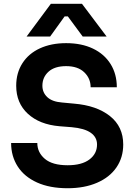

<svg xmlns="http://www.w3.org/2000/svg" viewBox="-20 -980 714 1019"><path d="M39 -221H178Q178 -171 218 -137Q258 -103 339 -103Q414 -103 454.5 -133.5Q495 -164 495 -213Q495 -252 461.5 -275.5Q428 -299 360 -305L296 -310Q190 -319 128 -376Q66 -433 66 -525Q66 -593 99 -644.5Q132 -696 192 -723.5Q252 -751 331 -751Q413 -751 473.5 -722Q534 -693 567 -640Q600 -587 600 -517H461Q461 -564 427 -596.5Q393 -629 331 -629Q270 -629 237.5 -599.5Q205 -570 205 -525Q205 -489 231 -464.5Q257 -440 309 -436L373 -430Q493 -420 563.5 -364Q634 -308 634 -213Q634 -144 598 -91.5Q562 -39 495 -10Q428 19 339 19Q244 19 176.5 -11.5Q109 -42 74 -96.5Q39 -151 39 -221ZM250 -960H415L546 -786H419L340 -893H323L246 -786H121Z"/></svg>

Font: Sora-SIA SemiBold
Style: Regular
Weight: 600
Designer: Jonathan Barnbrook, Julián Moncada
Foundry: Barnbrook Fonts
Version: Version 2.000